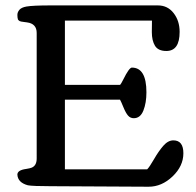

<svg xmlns="http://www.w3.org/2000/svg" viewBox="-20 -706 742 728"><path d="M637.2 -173.8Q675.3 -173.8 675.3 -125Q675.3 -76.2 634.3 -37.1Q593.3 2 543.5 2L171.9 0Q104.5 0 85.9 -3.4Q47.4 -13.7 45.9 -43.9Q45.9 -61 79.1 -65.4Q94.7 -67.9 100.1 -70.3Q119.1 -78.1 119.1 -105V-581.1Q119.1 -616.2 82.5 -621.1Q75.7 -622.1 69.8 -622.8Q64 -623.5 60.1 -624.3Q56.2 -625 54.7 -626Q53.2 -627 51 -628.7Q48.8 -630.4 47.9 -632.8Q45.9 -639.2 45.9 -649.4Q45.9 -659.7 53.5 -668.7Q61 -677.7 80.1 -681.2Q104.5 -685.5 171.9 -685.5H578.6Q615.7 -685.5 638.4 -656.2Q661.1 -627 661.1 -585Q661.1 -512.7 610.8 -512.7Q579.6 -512.7 567.6 -532.5Q555.7 -552.2 555.7 -584.2Q555.7 -616.2 556.2 -627.9H226.1V-384.3H435.5Q439 -387.7 447.3 -404.3Q469.7 -449.7 480 -449.7Q535.2 -449.7 535.2 -356Q535.2 -315.9 523.7 -286.9Q512.2 -257.8 487.3 -257.8Q474.1 -257.8 465.6 -267.6Q457 -277.3 448 -299.3Q439 -321.3 435.1 -328.1H226.1V-64H538.1Q546.9 -72.8 564 -102.5Q581.1 -132.3 599.1 -153.1Q617.2 -173.8 637.2 -173.8Z"/></svg>

Font: Corben
Style: Regular
Weight: 400
Designer: vernon adams
Foundry: vernon adams
Version: Version 1.101